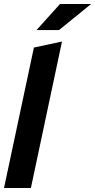

<svg xmlns="http://www.w3.org/2000/svg" viewBox="-22 -937 474 957"><path d="M-2 0 147 -700 287 -730 132 0ZM160 -787 277 -917H432L272 -787Z"/></svg>

Font: Red Hat Display ExtraBold
Style: Italic
Weight: 800
Italic angle: -12°
Designer: Pentagram, MCKL
Foundry: Pentagram, MCKL
Version: Version 1.023